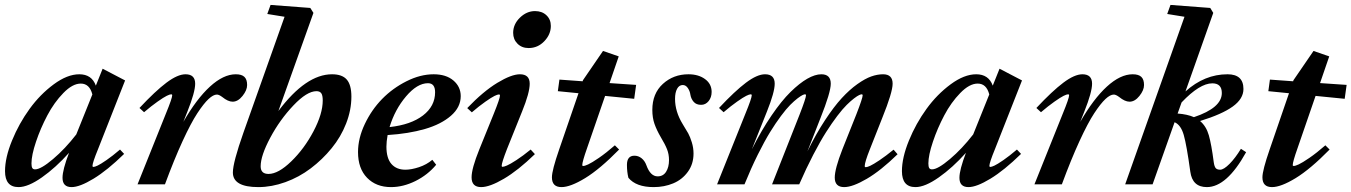

<svg xmlns="http://www.w3.org/2000/svg" viewBox="-31 -745 5462 776"><path d="M43.9 11.2Q-10.7 11.2 -10.7 -53.2Q-10.7 -107.9 17.6 -177Q45.9 -246.1 88.6 -304.9Q131.3 -363.8 186.3 -404.3Q241.2 -444.8 289.6 -444.8Q339.8 -444.8 356.4 -398.9L383.8 -467.3L474.6 -419.9L365.2 -142.1Q342.8 -87.4 342.8 -74.7Q342.8 -70.3 346.2 -70.3Q351.6 -70.3 363.3 -75.7Q375 -81.1 399.4 -97.9Q423.8 -114.7 454.1 -140.6L470.7 -123Q402.8 -56.6 346.9 -22.7Q291 11.2 258.3 11.2Q221.7 11.2 221.7 -26.4Q221.7 -58.6 248 -127.4Q194.3 -67.4 138.4 -28.1Q82.5 11.2 43.9 11.2ZM96.2 -84.5Q96.2 -71.8 99.4 -66.2Q102.5 -60.5 110.8 -60.5Q134.3 -60.5 183.3 -102.1Q232.4 -143.6 277.3 -201.7L342.3 -363.3Q331.1 -407.2 295.4 -407.2Q262.2 -407.2 225.1 -369.1Q188 -331.1 160.4 -278.8Q132.8 -226.6 114.5 -172.1Q96.2 -117.7 96.2 -84.5Z M524.9 0 639.6 -286.1Q665 -348.1 665 -359.9Q665 -363.8 660.6 -363.8Q655.3 -363.8 642.8 -357.7Q630.4 -351.6 605.7 -334.2Q581.1 -316.9 551.3 -291.5L532.7 -308.6Q596.7 -377 641.8 -410.9Q687 -444.8 718.8 -444.8Q757.8 -444.8 757.8 -406.7Q757.8 -372.6 726.6 -294.4L710 -252.4Q763.2 -345.2 817.6 -395Q872.1 -444.8 921.9 -444.8Q945.8 -444.8 956.8 -434.3Q967.8 -423.8 967.8 -401.4Q967.8 -380.4 949.2 -357.2Q930.7 -334 909.2 -334Q890.6 -334 867.2 -353Q854 -362.8 845.7 -362.8Q831.1 -362.8 811.8 -344.7Q792.5 -326.7 766.6 -287.4Q740.7 -248 706.8 -174.3Q672.9 -100.6 635.7 0Z M1013.2 11.2Q910.2 11.2 910.2 -47.9Q910.2 -87.9 953.1 -209.5L1119.1 -677.2L1049.3 -688.5L1062.5 -725.1L1223.1 -712.9L1235.8 -692.9L1094.2 -296.4Q1205.6 -444.8 1311 -444.8Q1352.1 -444.8 1370.6 -423.3Q1389.2 -401.9 1389.2 -354.5Q1389.2 -300.3 1367.9 -245.8Q1346.7 -191.4 1309.3 -145.8Q1272 -100.1 1224.9 -64.5Q1177.7 -28.8 1122.3 -8.8Q1066.9 11.2 1013.2 11.2ZM1054.2 -42Q1093.8 -42 1146.2 -92.8Q1198.7 -143.6 1236.1 -214.4Q1273.4 -285.2 1273.4 -338.9Q1273.4 -359.4 1267.6 -367.9Q1261.7 -376.5 1248 -376.5Q1209.5 -376.5 1154.8 -318.8Q1100.1 -261.2 1061.3 -188.5Q1022.5 -115.7 1022.5 -72.8Q1022.5 -42 1054.2 -42Z M1549.3 11.2Q1489.3 11.2 1452.6 -26.4Q1416 -64 1416 -130.4Q1416 -186 1443.4 -243.7Q1470.7 -301.3 1513.4 -345Q1556.2 -388.7 1612.1 -416.7Q1668 -444.8 1721.7 -444.8Q1772 -444.8 1801.5 -419.7Q1831.1 -394.5 1831.1 -356.4Q1831.1 -311.5 1791.5 -277.1Q1752 -242.7 1686.3 -223.6Q1620.6 -204.6 1535.6 -199.2Q1530.8 -172.4 1530.8 -152.3Q1530.8 -105.5 1551 -82.3Q1571.3 -59.1 1607.4 -59.1Q1631.3 -59.1 1662.4 -69.3Q1693.4 -79.6 1716.3 -99.1L1731.9 -79.1Q1697.8 -38.1 1648.2 -13.4Q1598.6 11.2 1549.3 11.2ZM1698.7 -408.7Q1655.3 -408.7 1610.1 -355.5Q1564.9 -302.2 1543.5 -231.4Q1629.4 -240.7 1678.5 -278.3Q1727.5 -315.9 1727.5 -372.1Q1727.5 -408.7 1698.7 -408.7Z M2105.5 -550.8Q2078.1 -550.8 2060.5 -568.4Q2043 -585.9 2043 -612.3Q2043 -647 2070.3 -673.6Q2097.7 -700.2 2131.3 -700.2Q2159.7 -700.2 2177.5 -683.3Q2195.3 -666.5 2195.3 -640.1Q2195.3 -606 2168.9 -578.4Q2142.6 -550.8 2105.5 -550.8ZM1913.6 11.2Q1875 11.2 1875 -28.3Q1875 -64 1906.2 -141.1L1964.8 -285.6Q1989.7 -347.2 1989.7 -358.9Q1989.7 -363.3 1985.4 -363.3Q1980 -363.3 1967.5 -357.2Q1955.1 -351.1 1930.7 -334Q1906.2 -316.9 1876 -291L1857.4 -308.1Q1921.9 -375.5 1979 -410.2Q2036.1 -444.8 2070.3 -444.8Q2109.9 -444.8 2109.9 -406.7Q2109.9 -370.1 2079.1 -294.4L2018.1 -142.6Q1996.6 -87.4 1996.6 -74.7Q1996.6 -70.8 2000 -70.8Q2005.9 -70.8 2018.3 -76.2Q2030.8 -81.5 2056.4 -98.1Q2082 -114.7 2113.8 -140.6L2130.9 -122.1Q2063 -56.2 2005.6 -22.5Q1948.2 11.2 1913.6 11.2Z M2238.3 11.2Q2199.7 11.2 2199.7 -28.3Q2199.7 -56.6 2229 -141.1L2307.1 -368.2L2223.6 -376.5L2230 -423.3L2323.7 -416.5L2325.2 -420.9L2406.2 -539.1L2469.7 -517.1L2432.6 -409.2L2540 -401.9L2532.2 -345.7L2414.6 -357.4L2341.8 -146.5Q2322.3 -91.3 2322.3 -77.6Q2322.3 -74.2 2326.2 -74.2Q2332.5 -74.2 2346.4 -80.6Q2360.4 -86.9 2389.6 -106.9Q2418.9 -127 2454.1 -157.7L2471.2 -140.6Q2393.6 -61.5 2334 -25.1Q2274.4 11.2 2238.3 11.2Z M2610.8 11.2Q2540 11.2 2508.8 -26.4Q2502.9 -49.8 2502.9 -78.6Q2502.9 -115.7 2533.2 -115.7Q2549.3 -115.7 2562.3 -105.2Q2575.2 -94.7 2581.5 -77.1Q2597.7 -32.2 2627 -32.2Q2649.4 -32.2 2661.1 -50.8Q2672.9 -69.3 2672.9 -98.1Q2672.9 -121.6 2665 -141.6Q2657.2 -161.6 2640.1 -189.9Q2623 -219.2 2614.3 -244.1Q2605.5 -269 2605.5 -300.8Q2605.5 -367.2 2648.2 -406Q2690.9 -444.8 2751.5 -444.8Q2792 -444.8 2818.6 -425.3Q2845.2 -405.8 2845.2 -373.5Q2845.2 -351.6 2833 -336.4Q2820.8 -321.3 2802.7 -321.3Q2783.2 -321.3 2772.7 -333.3Q2762.2 -345.2 2759.3 -362.3Q2757.3 -377 2749 -389.2Q2740.7 -401.4 2728.5 -401.4Q2713.9 -401.4 2705.6 -386.2Q2697.3 -371.1 2697.3 -345.2Q2697.3 -293.9 2728 -243.7Q2742.7 -220.2 2750.5 -206.1Q2758.3 -191.9 2765.1 -169.7Q2772 -147.5 2772 -124.5Q2772 -82 2749 -50.5Q2726.1 -19 2689.9 -3.9Q2653.8 11.2 2610.8 11.2Z M2867.2 0 2981.9 -286.1Q3007.3 -348.1 3007.3 -359.9Q3007.3 -363.8 3002.9 -363.8Q2997.6 -363.8 2985.1 -357.7Q2972.7 -351.6 2948 -334.2Q2923.3 -316.9 2893.6 -291.5L2875 -308.6Q2939 -377 2984.1 -410.9Q3029.3 -444.8 3061 -444.8Q3100.1 -444.8 3100.1 -406.7Q3100.1 -372.6 3068.8 -294.4L3007.8 -141.6Q3046.4 -218.3 3087.2 -278.1Q3127.9 -337.9 3164.1 -373.3Q3200.2 -408.7 3231.7 -426.8Q3263.2 -444.8 3288.6 -444.8Q3326.7 -444.8 3326.7 -406.7Q3326.7 -372.1 3285.2 -268.1L3232.4 -133.3Q3267.1 -204.1 3303.5 -259.3Q3339.8 -314.5 3371.3 -348.6Q3402.8 -382.8 3434.1 -405Q3465.3 -427.2 3490.2 -436Q3515.1 -444.8 3538.1 -444.8Q3576.7 -444.8 3576.7 -406.7Q3576.7 -372.1 3534.7 -268.1L3484.9 -142.1Q3463.9 -89.4 3463.9 -73.7Q3463.9 -69.3 3468.3 -69.3Q3474.1 -69.3 3486.3 -75Q3498.5 -80.6 3523.7 -97.4Q3548.8 -114.3 3580.6 -140.1L3596.7 -121.6Q3529.3 -55.7 3472.2 -22.2Q3415 11.2 3380.9 11.2Q3342.8 11.2 3342.8 -27.3Q3342.8 -62.5 3373.5 -141.1L3430.2 -283.2Q3455.6 -348.6 3455.6 -359.9Q3455.6 -363.8 3451.2 -363.8Q3448.2 -363.8 3441.2 -360.6Q3434.1 -357.4 3420.7 -347.2Q3407.2 -336.9 3391.1 -321Q3375 -305.2 3353 -276.4Q3331.1 -247.6 3307.9 -211.2Q3284.7 -174.8 3256.1 -119.9Q3227.5 -64.9 3199.2 0H3089.4L3201.2 -283.2Q3226.6 -348.6 3226.6 -359.9Q3226.6 -363.8 3222.2 -363.8Q3219.2 -363.8 3212.4 -360.6Q3205.6 -357.4 3192.1 -347.2Q3178.7 -336.9 3162.8 -321Q3147 -305.2 3125.5 -276.4Q3104 -247.6 3081.5 -211.2Q3059.1 -174.8 3031.7 -119.9Q3004.4 -64.9 2978 0Z M3668.9 11.2Q3614.3 11.2 3614.3 -53.2Q3614.3 -107.9 3642.6 -177Q3670.9 -246.1 3713.6 -304.9Q3756.3 -363.8 3811.3 -404.3Q3866.2 -444.8 3914.6 -444.8Q3964.8 -444.8 3981.4 -398.9L4008.8 -467.3L4099.6 -419.9L3990.2 -142.1Q3967.8 -87.4 3967.8 -74.7Q3967.8 -70.3 3971.2 -70.3Q3976.6 -70.3 3988.3 -75.7Q4000 -81.1 4024.4 -97.9Q4048.8 -114.7 4079.1 -140.6L4095.7 -123Q4027.8 -56.6 3971.9 -22.7Q3916 11.2 3883.3 11.2Q3846.7 11.2 3846.7 -26.4Q3846.7 -58.6 3873 -127.4Q3819.3 -67.4 3763.4 -28.1Q3707.5 11.2 3668.9 11.2ZM3721.2 -84.5Q3721.2 -71.8 3724.4 -66.2Q3727.5 -60.5 3735.8 -60.5Q3759.3 -60.5 3808.3 -102.1Q3857.4 -143.6 3902.3 -201.7L3967.3 -363.3Q3956.1 -407.2 3920.4 -407.2Q3887.2 -407.2 3850.1 -369.1Q3813 -331.1 3785.4 -278.8Q3757.8 -226.6 3739.5 -172.1Q3721.2 -117.7 3721.2 -84.5Z M4149.9 0 4264.6 -286.1Q4290 -348.1 4290 -359.9Q4290 -363.8 4285.6 -363.8Q4280.3 -363.8 4267.8 -357.7Q4255.4 -351.6 4230.7 -334.2Q4206.1 -316.9 4176.3 -291.5L4157.7 -308.6Q4221.7 -377 4266.8 -410.9Q4312 -444.8 4343.8 -444.8Q4382.8 -444.8 4382.8 -406.7Q4382.8 -372.6 4351.6 -294.4L4335 -252.4Q4388.2 -345.2 4442.6 -395Q4497.1 -444.8 4546.9 -444.8Q4570.8 -444.8 4581.8 -434.3Q4592.8 -423.8 4592.8 -401.4Q4592.8 -380.4 4574.2 -357.2Q4555.7 -334 4534.2 -334Q4515.6 -334 4492.2 -353Q4479 -362.8 4470.7 -362.8Q4456.1 -362.8 4436.8 -344.7Q4417.5 -326.7 4391.6 -287.4Q4365.7 -248 4331.8 -174.3Q4297.9 -100.6 4260.7 0Z M4516.6 0 4756.3 -677.2 4686.5 -688.5 4699.7 -725.1 4860.4 -712.9 4872.6 -692.9 4760.3 -375.5Q4837.4 -444.8 4930.2 -444.8Q4994.6 -444.8 4994.6 -385.3Q4994.6 -345.7 4951.4 -314.5Q4908.2 -283.2 4819.3 -255.9Q4844.2 -234.9 4854.7 -198.2Q4865.2 -161.6 4874.5 -89.8Q4877 -71.8 4882.6 -65.4Q4888.2 -59.1 4900.4 -59.1Q4915 -59.1 4938.5 -82.8Q4961.9 -106.4 4984.4 -143.6L5005.4 -129.9Q4927.2 11.2 4846.7 11.2Q4788.1 11.2 4779.8 -51.3Q4765.1 -158.2 4753.4 -199.2Q4741.7 -240.2 4716.3 -251L4627.4 0ZM4868.7 -408.2Q4817.9 -408.2 4744.6 -331.1L4728.5 -286.1Q4768.1 -283.2 4794.4 -271.5Q4907.2 -309.1 4907.2 -369.1Q4907.2 -408.2 4868.7 -408.2Z M5109.9 11.2Q5071.3 11.2 5071.3 -28.3Q5071.3 -56.6 5100.6 -141.1L5178.7 -368.2L5095.2 -376.5L5101.6 -423.3L5195.3 -416.5L5196.8 -420.9L5277.8 -539.1L5341.3 -517.1L5304.2 -409.2L5411.6 -401.9L5403.8 -345.7L5286.1 -357.4L5213.4 -146.5Q5193.8 -91.3 5193.8 -77.6Q5193.8 -74.2 5197.8 -74.2Q5204.1 -74.2 5218 -80.6Q5231.9 -86.9 5261.2 -106.9Q5290.5 -127 5325.7 -157.7L5342.8 -140.6Q5265.1 -61.5 5205.6 -25.1Q5146 11.2 5109.9 11.2Z"/></svg>

Font: Elstob
Style: Bold Italic
Weight: 700
Italic angle: -20°
Designer: Peter S. Baker
Version: Version 1.015